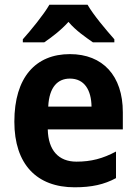

<svg xmlns="http://www.w3.org/2000/svg" viewBox="-20 -786 580 816"><path d="M352 -766H190C166 -724 111 -657 77 -619V-606H168C197 -626 238 -656 271 -693C302 -656 345 -627 375 -606H466V-619C430 -660 378 -721 352 -766ZM277 -556C132 -556 41 -458 41 -269C41 -87 137 10 297 10C370 10 423 -2 473 -29V-142C417 -112 367 -99 305 -99C229 -99 185 -147 183 -236H502V-309C502 -464 417 -556 277 -556ZM277 -452C339 -452 368 -403 369 -333H185C189 -417 226 -452 277 -452Z"/></svg>

Font: Noto Sans Gurmukhi SemiCondensed
Style: Bold
Weight: 700
Width: 4
Designer: Jelle Bosma - Monotype Design Team
Foundry: Monotype Imaging Inc.
Version: Version 2.004